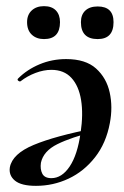

<svg xmlns="http://www.w3.org/2000/svg" viewBox="-20 -591 404 624"><path d="M97 13Q49 13 28.5 -4Q8 -21 12 -47Q20 -91 89.5 -120Q159 -149 287 -174L289 -164Q212 -145 166.5 -122.5Q121 -100 113 -62Q110 -41 117.5 -26.5Q125 -12 147 -12Q181 -12 206.5 -50Q232 -88 242 -160Q251 -220 243.5 -266Q236 -312 212 -338Q188 -364 147 -364Q122 -364 95.5 -354Q69 -344 47 -327Q44 -325 39.5 -328.5Q35 -332 39 -336Q68 -365 108.5 -382Q149 -399 195 -399Q258 -399 292 -368.5Q326 -338 336.5 -290.5Q347 -243 337 -191Q325 -126 289 -80Q253 -34 203 -10.5Q153 13 97 13ZM123 -464Q98.2 -464 83.1 -478.5Q68 -492.9 68 -519Q68 -543 83.1 -557Q98.2 -571 123 -571Q148.3 -571 161.7 -557Q175 -543 175 -519Q175 -464 123 -464ZM297.4 -464Q243 -464 243 -519Q243 -543.2 257.3 -556.6Q271.5 -570 297.4 -570Q349 -570 349 -519Q349 -464 297.4 -464Z"/></svg>

Font: Cormorant Light
Style: Italic
Weight: 300
Italic angle: -10°
Designer: Christian Thalmann (Catharsis Fonts)
Foundry: Catharsis Fonts
Version: Version 4.000